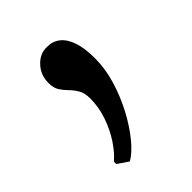

<svg xmlns="http://www.w3.org/2000/svg" viewBox="-111 -170 453 453"><g transform="rotate(-45 116.0 56.5)"><path d="M62.5 221.5 36 203.5V195.5Q52.5 181.5 67.5 158.8Q82.5 136 92.2 108Q102 80 102 51Q102 32 95.2 20.8Q88.5 9.5 79.8 0.8Q71 -8 64.5 -18Q58 -28 58 -45Q58 -71 74.8 -89.2Q91.5 -107.5 113 -107.5H117Q135 -107.5 148.5 -96.8Q162 -86 169.5 -64Q177 -42 177 -8.5Q177 26.5 166 62.8Q155 99 137.8 131.2Q120.5 163.5 100.8 187.5Q81 211.5 63.5 221.5Z"/></g></svg>

Font: Merriweather 36pt Light
Style: Regular
Weight: 300
Designer: Eben Sorkin
Foundry: Eben Sorkin
Version: Version 2.100